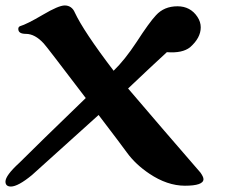

<svg xmlns="http://www.w3.org/2000/svg" viewBox="-20 -663 869 703"><path d="M714 -31C623 -136 535 -238 449 -339C508 -395 555 -439 591 -472C629 -469 657 -475 676 -490C702 -513 715 -537 715 -563C715 -576 711 -589 703 -601C686 -627 661 -640 630 -640C597 -640 571 -629 551 -607C535 -590 511 -557 480 -509C451 -465 423 -430 396 -404C322 -501 275 -572 254 -617C247 -634 234 -643 217 -643C202 -643 176 -632 137 -609C98 -586 70 -572 53 -567C49 -565 47 -562 47 -557C47 -545 56 -539 75 -539C97 -539 119 -527 140 -504C147 -497 198 -430 294 -304C175 -189 94 -110 51 -67C17 -36 0 -13 0 2C0 14 7 20 20 20C37 20 63 6 97 -22L341 -242C398 -167 433 -121 445 -104C466 -75 494 -49 527 -27C570 2 614 17 657 17C702 17 725 9 725 -7C725 -13 721 -21 714 -31Z"/></svg>

Font: GFS Jackson
Style: Regular
Weight: 400
Designer: George Matthiopoulos
Foundry: George Matthiopoulos
Version: Version 1.0